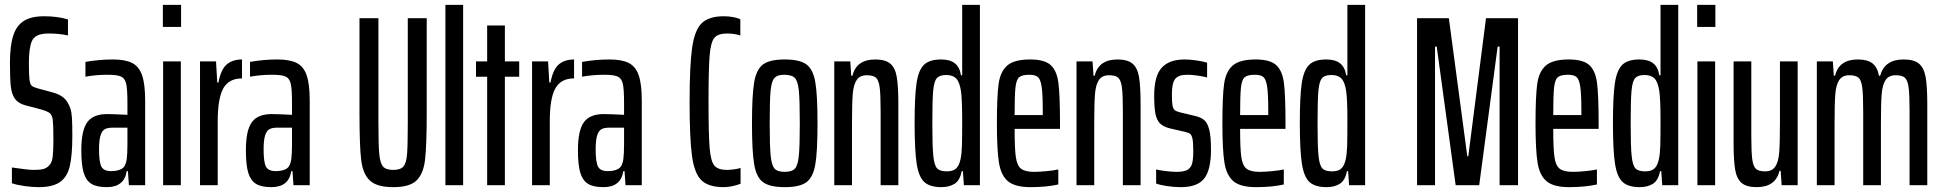

<svg xmlns="http://www.w3.org/2000/svg" viewBox="-20 -763 7997 791"><path d="M29 -8V-73Q95 -63 119 -63Q144 -63 158 -66.5Q172 -70 183 -82Q194 -93 197 -116.5Q200 -140 200 -186Q200 -247 197.5 -268Q195 -289 185 -297Q175 -305 146 -313L85 -329Q55 -337 41.5 -356Q28 -375 24.5 -407Q21 -439 21 -504Q21 -575 34.5 -616.5Q48 -658 78.5 -677Q109 -696 161 -696Q218 -696 260 -683V-617Q223 -625 182 -625Q151 -625 134.5 -617Q118 -609 111 -593Q99 -564 99 -504Q99 -454 101.5 -435Q104 -416 110.5 -410Q117 -404 135 -399L198 -382Q224 -375 241.5 -361Q259 -347 270 -316Q275 -301 276.5 -276Q278 -251 278 -203Q278 -123 267.5 -78.5Q257 -34 227 -13Q197 8 140 8Q112 8 81 3.5Q50 -1 29 -8Z M315 -144Q315 -226 339.5 -259.5Q364 -293 421 -293Q445 -293 505 -290V-337Q505 -395 500 -417.5Q495 -440 479 -447.5Q463 -455 423 -455Q375 -455 332 -447V-508Q389 -518 445 -518Q496 -518 524.5 -503.5Q553 -489 565.5 -452.5Q578 -416 578 -348V0H511L507 -58H502Q492 8 420 8Q378 8 356 -6Q334 -20 324.5 -52Q315 -84 315 -144ZM502 -107Q505 -129 505 -168V-201V-237H443Q423 -237 411.5 -230.5Q400 -224 394 -204.5Q388 -185 388 -147Q388 -96 397.5 -77Q407 -58 438 -58Q465 -58 481.5 -67.5Q498 -77 502 -107Z M651 -652V-743H726V-652ZM652 0V-510H725V0Z M804 -510H870L875 -423H880Q890 -477 914 -497.5Q938 -518 977 -518V-440Q923 -440 900 -399Q877 -358 877 -264V0H804Z M993 -144Q993 -226 1017.5 -259.5Q1042 -293 1099 -293Q1123 -293 1183 -290V-337Q1183 -395 1178 -417.5Q1173 -440 1157 -447.5Q1141 -455 1101 -455Q1053 -455 1010 -447V-508Q1067 -518 1123 -518Q1174 -518 1202.5 -503.5Q1231 -489 1243.5 -452.5Q1256 -416 1256 -348V0H1189L1185 -58H1180Q1170 8 1098 8Q1056 8 1034 -6Q1012 -20 1002.5 -52Q993 -84 993 -144ZM1180 -107Q1183 -129 1183 -168V-201V-237H1121Q1101 -237 1089.5 -230.5Q1078 -224 1072 -204.5Q1066 -185 1066 -147Q1066 -96 1075.5 -77Q1085 -58 1116 -58Q1143 -58 1159.5 -67.5Q1176 -77 1180 -107Z M1461 -297V-688H1539V-258Q1539 -166 1542.5 -128.5Q1546 -91 1558 -77Q1570 -63 1600 -63Q1630 -63 1642 -77Q1654 -91 1657 -128Q1660 -165 1660 -258V-688H1738V-297Q1738 -162 1731 -104Q1724 -46 1695.5 -19Q1667 8 1600 8Q1533 8 1504 -19Q1475 -46 1468 -104Q1461 -162 1461 -297Z M1815 0V-743H1888V0Z M1987 0V-447H1941V-510H1987V-658H2060V-510H2119V-447H2060V0Z M2172 -510H2238L2243 -423H2248Q2258 -477 2282 -497.5Q2306 -518 2345 -518V-440Q2291 -440 2268 -399Q2245 -358 2245 -264V0H2172Z M2361 -144Q2361 -226 2385.5 -259.5Q2410 -293 2467 -293Q2491 -293 2551 -290V-337Q2551 -395 2546 -417.5Q2541 -440 2525 -447.5Q2509 -455 2469 -455Q2421 -455 2378 -447V-508Q2435 -518 2491 -518Q2542 -518 2570.5 -503.5Q2599 -489 2611.5 -452.5Q2624 -416 2624 -348V0H2557L2553 -58H2548Q2538 8 2466 8Q2424 8 2402 -6Q2380 -20 2370.5 -52Q2361 -84 2361 -144ZM2548 -107Q2551 -129 2551 -168V-201V-237H2489Q2469 -237 2457.5 -230.5Q2446 -224 2440 -204.5Q2434 -185 2434 -147Q2434 -96 2443.5 -77Q2453 -58 2484 -58Q2511 -58 2527.5 -67.5Q2544 -77 2548 -107Z M2821 -344Q2821 -494 2831.5 -567Q2842 -640 2871.5 -668Q2901 -696 2962 -696Q2982 -696 3001 -692.5Q3020 -689 3030 -683V-617Q3004 -625 2975 -625Q2938 -625 2923 -607Q2908 -589 2903.5 -534Q2899 -479 2899 -344Q2899 -209 2903.5 -154Q2908 -99 2923 -81Q2938 -63 2975 -63Q2989 -63 3005.5 -65.5Q3022 -68 3031 -71V-6Q3016 0 2997 4Q2978 8 2962 8Q2899 8 2870 -20Q2841 -48 2831 -119.5Q2821 -191 2821 -344Z M3078 -255Q3078 -371 3087 -424Q3096 -477 3123.5 -497.5Q3151 -518 3213 -518Q3275 -518 3302.5 -497.5Q3330 -477 3339 -424Q3348 -371 3348 -255Q3348 -139 3339 -86Q3330 -33 3302.5 -12.5Q3275 8 3213 8Q3151 8 3123.5 -12.5Q3096 -33 3087 -86Q3078 -139 3078 -255ZM3275 -255Q3275 -351 3271 -390Q3267 -429 3254.5 -442Q3242 -455 3210 -455Q3182 -455 3170 -441Q3158 -427 3154.5 -387.5Q3151 -348 3151 -255Q3151 -160 3155 -121Q3159 -82 3171 -68.5Q3183 -55 3213 -55Q3243 -55 3255 -68.5Q3267 -82 3271 -121Q3275 -160 3275 -255Z M3417 -510H3483L3487 -451H3492Q3508 -518 3586 -518Q3627 -518 3647.5 -501Q3668 -484 3674.5 -446Q3681 -408 3681 -334V0H3608V-305Q3608 -374 3604 -403.5Q3600 -433 3588.5 -443Q3577 -453 3551 -453Q3522 -453 3509 -433Q3496 -413 3493 -374.5Q3490 -336 3490 -253V0H3417Z M3748 -256Q3748 -367 3756 -420.5Q3764 -474 3786.5 -496Q3809 -518 3857 -518Q3894 -518 3914 -502Q3934 -486 3939 -453H3944V-743H4017V0H3951L3947 -58H3942Q3935 -20 3913 -6Q3891 8 3858 8Q3811 8 3788 -13Q3765 -34 3756.5 -88.5Q3748 -143 3748 -256ZM3937 -106Q3942 -128 3943 -162.5Q3944 -197 3944 -267Q3944 -353 3939 -388Q3933 -426 3919 -440Q3905 -454 3878 -454Q3851 -454 3839.5 -441Q3828 -428 3824.5 -389Q3821 -350 3821 -255Q3821 -160 3825 -121Q3829 -82 3840.5 -69.5Q3852 -57 3881 -57Q3905 -57 3918 -68Q3931 -79 3937 -106Z M4347 -232H4160Q4160 -151 4165 -116Q4170 -81 4186.5 -68Q4203 -55 4241 -55Q4261 -55 4292.5 -58Q4324 -61 4340 -65V-3Q4291 8 4225 8Q4162 8 4133 -16Q4104 -40 4095.5 -92.5Q4087 -145 4087 -254Q4087 -366 4094 -417Q4101 -468 4129.5 -493Q4158 -518 4224 -518Q4283 -518 4308.5 -495Q4334 -472 4340.5 -421Q4347 -370 4347 -255ZM4160 -289H4276V-304Q4276 -374 4271.5 -405Q4267 -436 4256 -445.5Q4245 -455 4221 -455Q4191 -455 4179 -445Q4167 -435 4163.5 -402.5Q4160 -370 4160 -289Z M4415 -510H4481L4485 -451H4490Q4506 -518 4584 -518Q4625 -518 4645.5 -501Q4666 -484 4672.5 -446Q4679 -408 4679 -334V0H4606V-305Q4606 -374 4602 -403.5Q4598 -433 4586.5 -443Q4575 -453 4549 -453Q4520 -453 4507 -433Q4494 -413 4491 -374.5Q4488 -336 4488 -253V0H4415Z M4743 -7V-65Q4752 -62 4780 -58.5Q4808 -55 4828 -55Q4857 -55 4871.5 -63Q4886 -71 4891 -88.5Q4896 -106 4896 -139Q4896 -174 4893 -190Q4890 -206 4883 -211.5Q4876 -217 4861 -220L4800 -234Q4772 -241 4758.5 -255Q4745 -269 4740 -295Q4735 -321 4735 -369Q4735 -450 4766 -484Q4797 -518 4860 -518Q4883 -518 4909.5 -514Q4936 -510 4953 -505V-444Q4938 -448 4914.5 -451.5Q4891 -455 4871 -455Q4836 -455 4822 -438.5Q4808 -422 4808 -375Q4808 -342 4810.5 -328.5Q4813 -315 4819.5 -309.5Q4826 -304 4842 -300L4905 -285Q4929 -279 4942 -267.5Q4955 -256 4962 -228Q4969 -200 4969 -146Q4969 -63 4941 -27.5Q4913 8 4845 8Q4816 8 4787 3.5Q4758 -1 4743 -7Z M5276 -232H5089Q5089 -151 5094 -116Q5099 -81 5115.5 -68Q5132 -55 5170 -55Q5190 -55 5221.5 -58Q5253 -61 5269 -65V-3Q5220 8 5154 8Q5091 8 5062 -16Q5033 -40 5024.5 -92.5Q5016 -145 5016 -254Q5016 -366 5023 -417Q5030 -468 5058.5 -493Q5087 -518 5153 -518Q5212 -518 5237.5 -495Q5263 -472 5269.5 -421Q5276 -370 5276 -255ZM5089 -289H5205V-304Q5205 -374 5200.5 -405Q5196 -436 5185 -445.5Q5174 -455 5150 -455Q5120 -455 5108 -445Q5096 -435 5092.5 -402.5Q5089 -370 5089 -289Z M5335 -256Q5335 -367 5343 -420.5Q5351 -474 5373.5 -496Q5396 -518 5444 -518Q5481 -518 5501 -502Q5521 -486 5526 -453H5531V-743H5604V0H5538L5534 -58H5529Q5522 -20 5500 -6Q5478 8 5445 8Q5398 8 5375 -13Q5352 -34 5343.5 -88.5Q5335 -143 5335 -256ZM5524 -106Q5529 -128 5530 -162.5Q5531 -197 5531 -267Q5531 -353 5526 -388Q5520 -426 5506 -440Q5492 -454 5465 -454Q5438 -454 5426.5 -441Q5415 -428 5411.5 -389Q5408 -350 5408 -255Q5408 -160 5412 -121Q5416 -82 5427.5 -69.5Q5439 -57 5468 -57Q5492 -57 5505 -68Q5518 -79 5524 -106Z M5818 0V-688H5949L6025 -119H6029L6102 -688H6234V0H6158V-571H6150L6074 0H5977L5899 -571H5892V0Z M6566 -232H6379Q6379 -151 6384 -116Q6389 -81 6405.5 -68Q6422 -55 6460 -55Q6480 -55 6511.5 -58Q6543 -61 6559 -65V-3Q6510 8 6444 8Q6381 8 6352 -16Q6323 -40 6314.5 -92.5Q6306 -145 6306 -254Q6306 -366 6313 -417Q6320 -468 6348.5 -493Q6377 -518 6443 -518Q6502 -518 6527.5 -495Q6553 -472 6559.5 -421Q6566 -370 6566 -255ZM6379 -289H6495V-304Q6495 -374 6490.5 -405Q6486 -436 6475 -445.5Q6464 -455 6440 -455Q6410 -455 6398 -445Q6386 -435 6382.5 -402.5Q6379 -370 6379 -289Z M6625 -256Q6625 -367 6633 -420.5Q6641 -474 6663.5 -496Q6686 -518 6734 -518Q6771 -518 6791 -502Q6811 -486 6816 -453H6821V-743H6894V0H6828L6824 -58H6819Q6812 -20 6790 -6Q6768 8 6735 8Q6688 8 6665 -13Q6642 -34 6633.5 -88.5Q6625 -143 6625 -256ZM6814 -106Q6819 -128 6820 -162.5Q6821 -197 6821 -267Q6821 -353 6816 -388Q6810 -426 6796 -440Q6782 -454 6755 -454Q6728 -454 6716.5 -441Q6705 -428 6701.5 -389Q6698 -350 6698 -255Q6698 -160 6702 -121Q6706 -82 6717.5 -69.5Q6729 -57 6758 -57Q6782 -57 6795 -68Q6808 -79 6814 -106Z M6972 -652V-743H7047V-652ZM6973 0V-510H7046V0Z M7122 -176V-510H7195V-205Q7195 -136 7199 -106.5Q7203 -77 7214.5 -67Q7226 -57 7252 -57Q7281 -57 7294 -77Q7307 -97 7310 -135.5Q7313 -174 7313 -257V-510H7386V0H7320L7316 -59H7311Q7295 8 7217 8Q7176 8 7155.5 -9Q7135 -26 7128.5 -64Q7122 -102 7122 -176Z M7465 -510H7531L7535 -451H7540Q7556 -518 7634 -518Q7673 -518 7693.5 -502.5Q7714 -487 7721 -451H7726Q7744 -518 7822 -518Q7865 -518 7885.5 -501Q7906 -484 7913 -446.5Q7920 -409 7920 -334V0H7847V-305Q7847 -374 7843 -403.5Q7839 -433 7827.5 -443Q7816 -453 7790 -453Q7761 -453 7748 -433Q7735 -413 7732 -374.5Q7729 -336 7729 -253V0H7656V-305Q7656 -374 7652 -403.5Q7648 -433 7636.5 -443Q7625 -453 7599 -453Q7570 -453 7557 -433Q7544 -413 7541 -374.5Q7538 -336 7538 -253V0H7465Z"/></svg>

Font: Saira Ultra Condensed Medium
Style: Regular
Weight: 500
Width: 1
Designer: Hector Gatti with collaboration of the Omnibus-Type team
Foundry: Omnibus-Type
Version: Version 1.001; ttfautohint (v1.8)